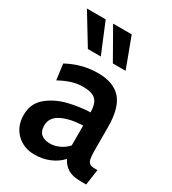

<svg xmlns="http://www.w3.org/2000/svg" viewBox="-186 -857 864 965"><g transform="rotate(30 245.5 -374.0)"><path d="M22 -137Q22 -202 68 -241Q114 -280 178.5 -296.5Q243 -313 307 -315Q306 -367 284 -387.5Q262 -408 211 -408Q179 -408 147.5 -398.5Q116 -389 77 -368L65 -459Q149 -505 242 -505Q332 -505 376 -455.5Q420 -406 420 -292V-169Q420 -130 423.5 -112.5Q427 -95 436.5 -88Q446 -81 468 -81H482L469 10H438Q390 10 363.5 -6Q337 -22 321 -53Q295 -24 255 -7Q215 10 169 10Q105 10 63.5 -30.5Q22 -71 22 -137ZM308 -124V-239Q231 -236 184.5 -212Q138 -188 138 -142Q138 -77 209 -77Q234 -77 261.5 -89.5Q289 -102 308 -124ZM136 -584 30 -758H139L211 -584ZM281 -584 182 -758H290L355 -584Z"/></g></svg>

Font: Cabin SemiBold
Style: Regular
Weight: 600
Designer: Pablo Impallari
Foundry: Pablo Impallari. http://www.impallari.com Igino Marini. http://www.ikern.com
Version: Version 2.001